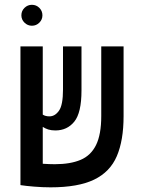

<svg xmlns="http://www.w3.org/2000/svg" viewBox="-20 -782 626 811"><path d="M193.8 9.3Q159.7 9.3 124 6.3Q88.4 3.4 66.9 0V-0.5H66.4V-585.9H160.6V-297.9Q171.4 -290.5 189 -290.5Q212.4 -290.5 229.2 -314.5Q246.1 -338.4 246.1 -403.3V-585.9H324.2V-399.9Q324.2 -305.7 293.9 -268.3Q263.7 -231 213.9 -231Q196.3 -231 183.6 -235.1Q170.9 -239.3 160.6 -246.1V-90.3Q173.8 -89.4 187 -88.9Q200.2 -88.4 211.4 -88.4Q276.9 -88.4 320.3 -106.7Q363.8 -125 385.7 -169.4Q407.7 -213.9 407.7 -292V-585.9H502V-291.5Q502 -189 473.4 -122.3Q444.8 -55.7 377.4 -23.2Q310.1 9.3 193.8 9.3ZM114.7 -673.3Q96.7 -673.3 83.5 -686.3Q70.3 -699.2 70.3 -717.3Q70.3 -735.8 83.5 -748.8Q96.7 -761.7 114.7 -761.7Q133.3 -761.7 146.2 -748.8Q159.2 -735.8 159.2 -717.3Q159.2 -699.2 146.2 -686.3Q133.3 -673.3 114.7 -673.3Z"/></svg>

Font: CaskaydiaMono NF
Style: Regular
Weight: 400
Designer: Aaron Bell
Foundry: Saja Typeworks
Version: Version 2111.001; ttfautohint (v1.8.4);Nerd Fonts 3.1.1